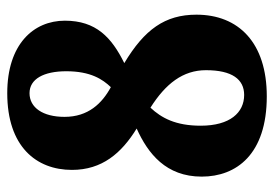

<svg xmlns="http://www.w3.org/2000/svg" viewBox="-136 -628 774 543"><g transform="rotate(-90 251.5 -357.0)"><path d="M250 10C402 10 481 -70 481 -189C481 -278 439 -336 344 -393C417 -429 464 -473 464 -561C464 -650 397 -724 259 -724C108 -724 42 -642 42 -541C42 -456 89 -401 159 -358C88 -326 23 -275 23 -174C23 -76 86 10 250 10ZM276 -431C230 -456 192 -495 192 -562C192 -623 218 -661 259 -661C299 -661 321 -621 321 -557C321 -488 298 -454 276 -431ZM254 -54C204 -54 167 -94 167 -177C167 -248 189 -288 218 -319C286 -276 324 -227 324 -162C324 -88 298 -54 254 -54Z"/></g></svg>

Font: Noto Serif Sinhala Condensed Black
Style: Regular
Weight: 900
Width: 3
Designer: Jelle Bosma - Monotype Design Team
Foundry: Monotype Imaging Inc.
Version: Version 2.007